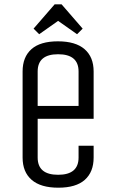

<svg xmlns="http://www.w3.org/2000/svg" viewBox="-20 -857 540 892"><path d="M345 -125V-180H415V-125Q415 -58 374 -21.5Q333 15 251 15Q169 15 127 -21.5Q85 -58 85 -125V-525Q85 -592 126 -628.5Q167 -665 249 -665Q331 -665 373 -628.5Q415 -592 415 -525V-305H155V-125Q155 -45 250 -45Q345 -45 345 -125ZM155 -525V-365H345V-525Q345 -605 250 -605Q155 -605 155 -525ZM250 -760 162 -698 136 -724 234 -837H266L364 -724L338 -698Z"/></svg>

Font: Unica One
Style: Regular
Weight: 400
Designer: Eduardo Rodriguez Tunni
Foundry: Eduardo Rodriguez Tunni
Version: Version 1.001